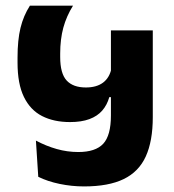

<svg xmlns="http://www.w3.org/2000/svg" viewBox="-20 -652 617 682"><path d="M86.2 -631.8Q63.3 -596.1 52.8 -552.9Q42.3 -509.7 42.3 -447.9V-429.3Q42.3 -354.1 65 -307.6Q87.7 -261.1 129.4 -239.8Q171.1 -218.4 228.8 -218.4Q269.2 -218.4 297.6 -228.9Q326.1 -239.5 343.2 -259.3Q360.4 -279.1 368.2 -306.9H379.4L376 -409Q369 -375.7 346 -358.5Q323 -341.3 285 -341.3Q239.5 -341.3 216.7 -366.1Q193.8 -390.9 193.8 -449.7V-461.9Q193.8 -512.5 204.9 -553.6Q216.1 -594.6 239.3 -631.8ZM374 -241.8Q374 -170.7 346.6 -141.3Q319.2 -112 258 -112Q219 -112 181.4 -122.7Q143.7 -133.3 107.6 -152.6L115.9 -24Q149.1 -7.6 191.9 1.3Q234.8 10.2 278.5 10.2Q365.6 10.2 419.3 -15.9Q473 -41.9 497.8 -96.3Q522.7 -150.8 522.7 -235.9V-544H374Z"/></svg>

Font: Anek Devanagari Medium
Style: Regular
Weight: 500
Designer: Kailash Malviya (Devanagari) & Yesha Goshar (Latin)
Foundry: Ek Type
Version: Version 1.003